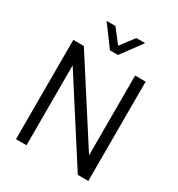

<svg xmlns="http://www.w3.org/2000/svg" viewBox="-205 -1023 1073 1156"><g transform="rotate(30 331.0 -445.0)"><path d="M583 -690.4V0H509.8L153.3 -555.7V0H80.1V-690.4H153.3L509.8 -135.7V-690.4ZM196.3 -889.6H257.8L331.1 -794.9L403.3 -889.6H464.8L358.4 -746.1H302.7Z"/></g></svg>

Font: DINish
Style: Regular
Weight: 400
Designer: Bert Driehuis
Foundry: Playbeing
Version: Version 3.008; git-95204e4c-release